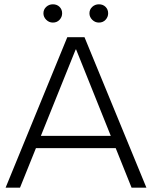

<svg xmlns="http://www.w3.org/2000/svg" viewBox="-20 -873 708 893"><path d="M6 0 293 -700H373L661 0H592L334 -643H332L73 0ZM132 -184V-241H531V-184ZM226 -768Q208 -768 195 -781Q182 -794 182 -811Q182 -829 195 -841Q208 -853 226 -853Q245 -853 257 -841Q269 -829 269 -811Q269 -794 257 -781Q245 -768 226 -768ZM440 -768Q422 -768 409 -781Q396 -794 396 -811Q396 -829 409 -841Q422 -853 440 -853Q459 -853 471 -841Q483 -829 483 -811Q483 -794 471 -781Q459 -768 440 -768Z"/></svg>

Font: REM ExtraLight
Style: Regular
Weight: 250
Designer: Octavio Pardo
Foundry: Ashler Design
Version: Version 1.005;gftools[0.9.28]